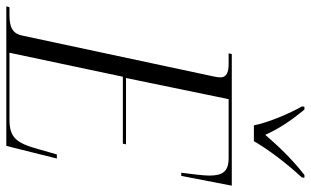

<svg xmlns="http://www.w3.org/2000/svg" viewBox="-228 -776 984 608"><g transform="rotate(90 264.0 -472.0)"><path d="M357 -784H407C435 -832 476 -886 522 -936L523 -944H514C459 -901 419 -857 387 -820C367 -864 344 -899 307 -944H298L297 -936C319 -898 348 -830 357 -784ZM-20 0H422L462 -160H449L433 -104C413 -30 395 -10 338 -10H127L203 -369H415L417 -379H207L274 -704H461C503 -704 516 -685 516 -643C516 -622 511 -587 507 -554H517L548 -714H131L129 -704H162C190 -704 205 -697 205 -678C205 -672 204 -665 202 -656L73 -52C67 -20 47 -10 8 -10H-17Z"/></g></svg>

Font: Noto Serif Display Condensed Light
Style: Italic
Weight: 300
Width: 3
Italic angle: -12°
Designer: Monotype Design Team
Foundry: Monotype Imaging Inc.
Version: Version 2.009